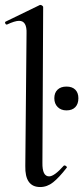

<svg xmlns="http://www.w3.org/2000/svg" viewBox="-24 -745 336 774"><path d="M78 -76 83 -610Q85 -661 53 -661Q36 -661 4 -646H3Q-1 -646 -3 -651Q-5 -656 -1 -658L137 -725H139Q143 -725 146.5 -722Q150 -719 150 -717L147 -89Q146 -34 174 -34Q195 -34 233 -77Q234 -78 236 -78Q240 -78 243.5 -74.5Q247 -71 245 -69Q214 -29 190 -10Q166 9 138 9Q76 9 78 -76ZM195 -349Q195 -371 208 -383.5Q221 -396 244 -396Q267 -396 279.5 -383.5Q292 -371 292 -349Q292 -326 279.5 -313Q267 -300 244 -300Q222 -300 208.5 -313.5Q195 -327 195 -349Z"/></svg>

Font: Cormorant Upright Medium
Style: Regular
Weight: 500
Designer: Christian Thalmann (Catharsis Fonts)
Foundry: Catharsis Fonts
Version: Version 3.302